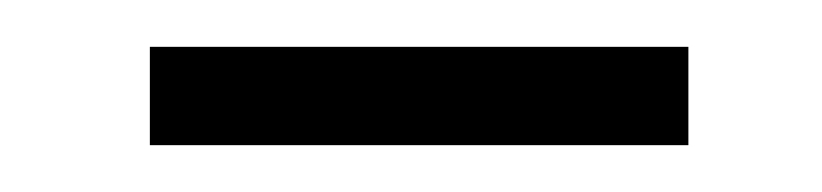

<svg xmlns="http://www.w3.org/2000/svg" viewBox="-20 -296 351 82"><path d="M44 -234V-276H274V-234Z"/></svg>

Font: Source Serif 4 18pt Light
Style: Italic
Weight: 300
Italic angle: -12°
Designer: Frank Grießhammer
Foundry: Adobe Systems Incorporated
Version: Version 4.004;hotconv 1.0.116;makeotfexe 2.5.65601